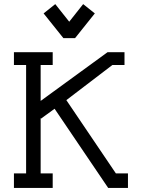

<svg xmlns="http://www.w3.org/2000/svg" viewBox="-20 -928 701 948"><path d="M252.9 -907.7 195.3 -861.8 293 -739.7H350.6L448.2 -861.8L390.6 -907.7L321.8 -820.8ZM180.7 -71.8H240.2V0H48.8V-71.8H108.9V-606.9H48.8V-670.4H240.2V-606.9H180.7V-429.7L511.2 -670.4H594.7V-606.9H534.7L307.6 -433.6L552.2 -71.8H611.8V0H514.2L249.5 -391.1L182.6 -342.3L180.7 -344.7Z"/></svg>

Font: Eligible
Style: Regular
Weight: 500
Version: Version 1.1